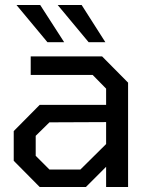

<svg xmlns="http://www.w3.org/2000/svg" viewBox="-20 -749 610 769"><path d="M170 -580 46 -729H141L237 -580ZM335 -580 211 -729H307L402 -580ZM139 0 35 -105V-224L139 -329H405V-394L351 -449H103V-523H389L493 -418V0H405V-81L324 0ZM178 -70H302L405 -172V-260L178 -259L123 -205V-125Z"/></svg>

Font: Tomorrow
Style: Regular
Weight: 400
Designer: Tony de Marco, Monica Rizzolli
Foundry: Just in Type
Version: Version 2.002